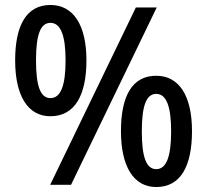

<svg xmlns="http://www.w3.org/2000/svg" viewBox="-20 -744 834 773"><path d="M183 -724C87 -724 41 -643 41 -501C41 -360 91 -276 183 -276C280 -276 328 -359 328 -501C328 -642 276 -724 183 -724ZM611 -714H527L182 0H266ZM183 -652C224 -652 244 -602 244 -501C244 -398 224 -349 183 -349C142 -349 125 -399 125 -501C125 -602 142 -652 183 -652ZM609 -439C513 -439 467 -359 467 -216C467 -75 517 9 609 9C706 9 753 -73 753 -216C753 -357 702 -439 609 -439ZM609 -366C650 -366 669 -315 669 -215C669 -114 650 -63 609 -63C568 -63 551 -114 551 -215C551 -316 568 -366 609 -366Z"/></svg>

Font: Noto Sans Myanmar SemiCondensed Medium
Style: Regular
Weight: 500
Width: 4
Designer: Monotype Design Team
Foundry: Monotype Imaging Inc.
Version: Version 2.107